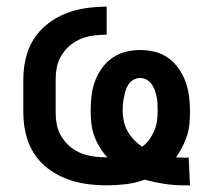

<svg xmlns="http://www.w3.org/2000/svg" viewBox="-20 -548 640 576"><path d="M532 8Q502 8 472.5 3.5Q443 -1 414 -9Q387 1 358 4.5Q329 8 300 8Q269 8 237.5 3.5Q206 -1 177 -12.5Q148 -24 122.5 -43.5Q97 -63 80.5 -90Q64 -117 57 -148Q50 -179 50 -210V-310Q50 -341 57 -372Q64 -403 80.5 -429.5Q97 -456 122.5 -476Q148 -496 177 -507.5Q206 -519 237.5 -523.5Q269 -528 300 -528V-444Q281 -444 261.5 -441.5Q242 -439 224 -432Q206 -425 191 -412.5Q176 -400 165.5 -383.5Q155 -367 151 -348Q147 -329 147 -310V-210Q147 -191 151 -172Q155 -153 165.5 -136.5Q176 -120 191 -107.5Q206 -95 224 -88Q242 -81 261.5 -78.5Q281 -76 300 -76H302Q289 -90 279 -106.5Q269 -123 262.5 -141Q256 -159 254 -178Q252 -197 252 -216Q252 -238 254.5 -260Q257 -282 264.5 -303Q272 -324 285 -342.5Q298 -361 316.5 -374Q335 -387 356.5 -392.5Q378 -398 401 -398Q423 -398 445 -392.5Q467 -387 485 -374Q503 -361 516 -342.5Q529 -324 536.5 -303Q544 -282 547 -260Q550 -238 550 -216Q550 -197 548.5 -178.5Q547 -160 541.5 -142.5Q536 -125 527.5 -108Q519 -91 508 -76Q514 -76 520.5 -75.5Q527 -75 534 -75Q537 -75 540 -75Q543 -75 546 -76L550 8ZM407 -108Q419 -117 428 -129.5Q437 -142 443 -156Q449 -170 451 -185.5Q453 -201 453 -216Q453 -226 452.5 -236.5Q452 -247 450 -257Q448 -267 444.5 -277Q441 -287 435 -295.5Q429 -304 420 -309Q411 -314 401 -314Q390 -314 381 -309Q372 -304 366 -295.5Q360 -287 357 -277Q354 -267 352 -257Q350 -247 349 -236.5Q348 -226 348 -216Q348 -200 351.5 -184Q355 -168 363 -154Q371 -140 382.5 -128Q394 -116 407 -108Z"/></svg>

Font: Iosevka Semibold Extended
Style: Regular
Weight: 600
Width: 7
Monospace: yes
Designer: Belleve Invis
Foundry: Belleve Invis
Version: Version 32.5.0; ttfautohint (v1.8.4)